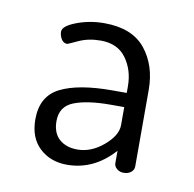

<svg xmlns="http://www.w3.org/2000/svg" viewBox="-47 -783 405 400"><g transform="rotate(10 155.5 -583.0)"><path d="M37 -513Q37 -562 75 -581Q113 -600 184 -600H215V-614Q215 -648 197 -673Q179 -698 143 -698Q117 -698 96.5 -688.5Q76 -679 75 -679Q67 -679 62.5 -686.5Q58 -694 58 -702Q58 -714 85.5 -724.5Q113 -735 144 -735Q203 -735 231 -700.5Q259 -666 259 -614V-452Q259 -445 253 -440Q247 -435 237 -435Q229 -435 223 -440Q217 -445 217 -452V-478Q175 -431 118 -431Q83 -431 60 -452.5Q37 -474 37 -513ZM81 -517Q81 -492 95.5 -479Q110 -466 134 -466Q163 -466 189 -488Q215 -510 215 -532V-570H186Q137 -570 109 -559Q81 -548 81 -517Z"/></g></svg>

Font: Terminal Dosis
Style: Light
Weight: 300
Designer: EdgarTolentino, PabloImpallari, IginoMarini
Foundry: EdgarTolentino, PabloImpallari, IginoMarini
Version: Version 1.006